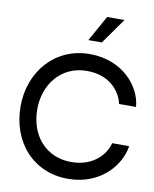

<svg xmlns="http://www.w3.org/2000/svg" viewBox="-105 -1079 939 1167"><g transform="rotate(10 364.0 -495.0)"><path d="M460 -1000 372 -842H455L567 -1000ZM397 10C599 9 712 -134 728 -250H623C610 -190 543 -94 397 -94C243 -94 139 -210 139 -375C139 -527 237 -656 397 -656C545 -656 610 -559 623 -492H728C717 -625 592 -760 397 -760C181 -760 36 -588 36 -375C36 -153 182 11 397 10Z"/></g></svg>

Font: Oakes Medium
Style: Regular
Weight: 500
Designer: Samuel Oakes
Foundry: Samuel Oakes
Version: Version 1.003;PS 001.003;hotconv 1.0.88;makeotf.lib2.5.64775